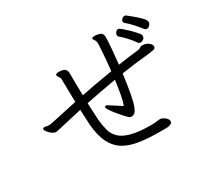

<svg xmlns="http://www.w3.org/2000/svg" viewBox="-143 -987 1286 1188"><g transform="rotate(-30 500.0 -393.5)"><path d="M939 -620Q929 -620 921 -630Q902 -655 878 -681Q854 -707 837 -720Q830 -726 830 -734Q830 -743 838.5 -751Q847 -759 857 -759Q864 -759 869 -755Q917 -717 938 -696.5Q959 -676 964 -666.5Q969 -657 969 -651Q969 -641 960 -630.5Q951 -620 939 -620ZM691 -28Q611 -28 548 -37Q485 -46 440 -72Q395 -98 368.5 -149.5Q342 -201 335 -285Q334 -300 333 -328.5Q332 -357 330 -392Q258 -376 218 -366.5Q178 -357 160.5 -353.5Q143 -350 139 -349Q135 -348 133 -348Q121 -348 106.5 -358Q92 -368 82 -381Q72 -394 72 -402Q72 -407 75 -408Q80 -411 84 -411Q89 -411 94.5 -409.5Q100 -408 105 -407Q109 -407 112 -406.5Q115 -406 119 -406Q121 -406 125.5 -407Q130 -408 149 -411.5Q168 -415 210 -424.5Q252 -434 328 -450Q327 -488 326.5 -523Q326 -558 325.5 -582.5Q325 -607 325 -614Q325 -619 322.5 -624.5Q320 -630 318 -633Q315 -638 312 -642Q309 -646 309 -650V-652Q310 -662 330 -662Q359 -662 370.5 -654Q382 -646 384.5 -635.5Q387 -625 387 -618V-597Q387 -576 387.5 -539.5Q388 -503 389 -462Q443 -473 500.5 -483.5Q558 -494 616 -503Q620 -539 623 -574Q626 -609 628 -640L631 -694Q631 -700 630 -703Q629 -707 628 -710Q627 -713 626 -715Q624 -720 619.5 -725.5Q615 -731 615 -736Q616 -741 621 -742.5Q626 -744 632 -744H642Q677 -740 684.5 -729.5Q692 -719 692 -702V-689Q691 -662 687 -615Q683 -568 677 -514Q715 -520 753.5 -525Q792 -530 829 -534Q834 -535 843 -540.5Q852 -546 861 -546H863Q886 -546 904 -532.5Q922 -519 922 -505V-503Q921 -490 907.5 -487Q894 -484 880 -482Q827 -477 774.5 -470.5Q722 -464 670 -456Q658 -366 648 -314Q638 -262 627.5 -237Q617 -212 607 -204.5Q597 -197 585 -197Q576 -197 568 -203Q557 -213 540.5 -231.5Q524 -250 508 -269.5Q492 -289 481.5 -305Q471 -321 471 -327Q471 -331 474 -333.5Q477 -336 479 -336Q484 -336 491 -332Q498 -328 505 -323L575 -278Q586 -304 594 -349Q602 -394 609 -446Q552 -436 497.5 -426Q443 -416 390 -405Q392 -367 393.5 -334Q395 -301 396 -284Q400 -241 409.5 -205.5Q419 -170 445.5 -144.5Q472 -119 524 -105Q576 -91 666 -91Q681 -91 693.5 -92Q706 -93 715 -95Q719 -96 730 -96Q738 -96 749.5 -89.5Q761 -83 770 -73.5Q779 -64 779 -54Q779 -38 764.5 -33Q750 -28 737 -28ZM894 -596Q894 -580 882.5 -573Q871 -566 863 -566Q852 -566 846 -575Q826 -603 804 -626.5Q782 -650 762 -667Q757 -671 757 -680Q757 -690 764.5 -699Q772 -708 782 -708Q790 -708 806.5 -694Q823 -680 842 -661.5Q861 -643 875 -627Q889 -611 891 -608Q894 -602 894 -596Z"/></g></svg>

Font: Moon Stars Kai T
Style: Regular
Weight: 400
Designer: GuiWonder
Version: Version 1.101